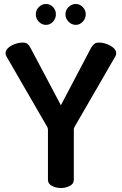

<svg xmlns="http://www.w3.org/2000/svg" viewBox="-20 -945 612 965"><path d="M286 0Q262 0 241.5 -10.5Q221 -21 221 -41V-293Q221 -300 218 -306L11 -664Q9 -668 8.5 -671.5Q8 -675 8 -677Q8 -693 22 -705Q36 -717 56 -724Q76 -731 94 -731Q110 -731 118 -724.5Q126 -718 133 -705L286 -416L438 -705Q446 -718 454 -724.5Q462 -731 478 -731Q496 -731 515.5 -724Q535 -717 549.5 -705Q564 -693 564 -677Q564 -675 563.5 -671.5Q563 -668 561 -664L354 -306Q351 -300 351 -293V-41Q351 -21 330.5 -10.5Q310 0 286 0ZM361 -820Q340 -820 324.5 -836Q309 -852 309 -873Q309 -894 324.5 -909.5Q340 -925 361 -925Q381 -925 396 -909.5Q411 -894 411 -873Q411 -852 396 -836Q381 -820 361 -820ZM211 -820Q190 -820 175 -836Q160 -852 160 -873Q160 -894 175 -909.5Q190 -925 211 -925Q232 -925 246.5 -909.5Q261 -894 261 -873Q261 -852 246.5 -836Q232 -820 211 -820Z"/></svg>

Font: Dosis
Style: Bold
Weight: 700
Designer: EdgarTolentino, PabloImpallari, IginoMarini
Foundry: EdgarTolentino, PabloImpallari, IginoMarini
Version: Version 3.001; ttfautohint (v1.8.2)